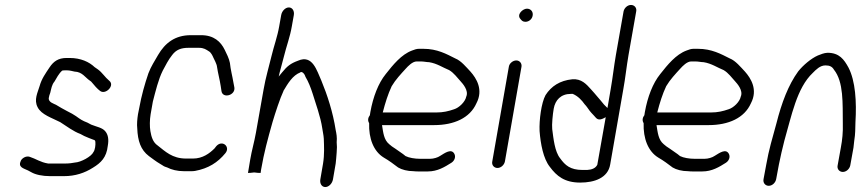

<svg xmlns="http://www.w3.org/2000/svg" viewBox="-20 -724 3491 775"><path d="M357 -110C349 -92 306 -69 283 -68C273 -66 259 -64 246 -64H174C143 -69 125 -83 100 -91C86 -96 69 -86 64 -75C52 -49 74 -45 93 -36L106 -29C123 -19 151 -13 182 -13H238C284 -13 322 -26 355 -47C388 -67 410 -89 415 -135C420 -162 416 -181 405 -194C393 -209 370 -212 348 -221L333 -229C312 -237 305 -242 287 -255L271 -265C264 -269 258 -272 250 -276L228 -288C221 -292 213 -297 206 -301C199 -305 174 -311 177 -329C178 -336 180 -342 183 -350C187 -366 189 -382 200 -395C207 -407 218 -428 231 -439C234 -440 238 -440 241 -440H252C260 -440 273 -437 281 -435C312 -434 324 -411 342 -399C347 -396 349 -394 352 -390C360 -380 373 -365 384 -357C406 -340 445 -379 421 -398C403 -413 393 -431 375 -444C370 -447 366 -450 362 -453C340 -474 306 -490 261 -490H249C215 -490 196 -476 180 -452C164 -428 148 -406 140 -377C132 -350 116 -321 132 -291C147 -261 190 -248 223 -231C250 -214 275 -194 305 -183L320 -175C330 -171 347 -163 357 -160C362 -159 365 -157 365 -150C366 -140 364 -119 357 -110ZM363 -129ZM286 -250H287Z M922 -392C918 -417 911 -441 908 -470C905 -487 894 -509 887 -523C871 -556 843 -582 792 -582H750C686 -582 646 -550 618 -502C604 -477 590 -457 579 -428C564 -384 551 -338 542 -288L537 -263C534 -244 532 -222 534 -206C536 -155 548 -119 581 -94C592 -86 613 -70 624 -64L637 -56C642 -52 649 -50 655 -48C672 -39 696 -33 722 -33H750C756 -33 761 -33 767 -34C821 -44 859 -68 890 -106C911 -132 877 -161 853 -134L846 -125C826 -105 798 -84 759 -84H731C675 -84 647 -113 616 -137C597 -150 591 -172 587 -195C584 -213 584 -239 588 -263L597 -314C608 -356 619 -403 637 -439C649 -461 659 -482 675 -502C691 -523 710 -531 741 -531H783C803 -531 812 -524 823 -517C832 -512 838 -499 841 -492C844 -485 855 -466 856 -454C860 -427 867 -403 871 -376L874 -356C879 -325 931 -339 926 -371ZM908 -469V-470ZM579 -423ZM766 -29ZM855 -449Z M1032 -26 1034 -40C1046 -109 1060 -160 1080 -231C1091 -268 1111 -329 1124 -356V-357C1142 -387 1161 -420 1193 -432V-433H1198C1207 -430 1211 -420 1213 -414C1225 -394 1234 -371 1242 -346C1253 -309 1274 -254 1281 -205C1283 -190 1286 -180 1287 -164C1288 -134 1290 -101 1284 -64L1273 0C1270 17 1279 31 1293 31C1307 31 1321 17 1324 0L1335 -64C1336 -70 1336 -77 1337 -84C1338 -98 1340 -117 1340 -130L1339 -150C1341 -169 1338 -185 1335 -199C1324 -271 1301 -341 1277 -399C1259 -438 1242 -505 1183 -479C1153 -468 1139 -457 1118 -431L1105 -415L1109 -432C1114 -453 1122 -478 1126 -496C1136 -537 1151 -576 1158 -618L1166 -663C1169 -680 1160 -694 1146 -694C1132 -694 1118 -680 1115 -663L1107 -618C1100 -577 1085 -536 1076 -498C1066 -456 1052 -410 1044 -363L1013 -188C1006 -149 996 -116 990 -80L981 -26C984 -26 994 -26 1006 -28C1018 -26 1027 -26 1032 -26ZM1102 -594ZM1075 -212V-213ZM1340 -130ZM1277 -399Z M1712 -473C1744 -468 1768 -451 1793 -441C1812 -430 1826 -410 1839 -396C1847 -387 1873 -359 1862 -334C1858 -313 1833 -289 1813 -283C1790 -275 1769 -270 1741 -270H1525C1535 -309 1546 -344 1561 -376C1577 -403 1598 -425 1618 -447C1627 -457 1645 -476 1662 -476H1678C1691 -476 1702 -473 1712 -473ZM1470 -227C1468 -165 1488 -113 1529 -88C1550 -76 1570 -61 1587 -48C1602 -39 1625 -33 1649 -33C1657 -32 1663 -32 1667 -32H1707C1746 -32 1775 -50 1802 -67C1816 -76 1820 -92 1814 -103C1802 -126 1775 -106 1757 -95C1747 -88 1730 -83 1716 -83H1676C1654 -83 1631 -87 1617 -94L1607 -102C1599 -108 1584 -118 1577 -123L1562 -133C1558 -136 1555 -139 1551 -142C1529 -160 1527 -189 1522 -219H1732C1813 -219 1877 -248 1903 -307C1932 -362 1903 -408 1879 -435C1862 -453 1841 -479 1818 -488C1782 -506 1745 -527 1689 -527H1671C1662 -527 1653 -524 1643 -520C1600 -504 1567 -463 1537 -425C1507 -388 1486 -333 1475 -272L1473 -259C1466 -250 1463 -238 1470 -227ZM1482 -146ZM1757 -95ZM1660 -84ZM1551 -142ZM1725 -524H1726ZM1813 -282Z M1967 -72C1964 -58 1974 -46 1988 -46C2002 -46 2015 -58 2018 -72L2085 -455C2087 -468 2078 -480 2064 -480C2050 -480 2036 -468 2034 -455ZM2101 -636C2115 -636 2128 -647 2130 -661C2133 -676 2123 -689 2107 -689C2090 -689 2064 -665 2081 -647C2086 -641 2090 -636 2101 -636Z M2548 -678C2551 -692 2541 -704 2527 -704C2513 -704 2500 -692 2497 -678L2466 -502C2458 -456 2453 -409 2445 -364L2432 -288L2418 -302C2412 -309 2407 -315 2404 -319L2392 -333C2383 -344 2374 -354 2365 -364C2347 -384 2327 -407 2290 -404C2240 -399 2205 -376 2182 -340C2165 -309 2156 -239 2158 -195C2162 -143 2173 -84 2199 -51C2227 -13 2259 13 2322 13C2380 13 2434 -6 2443 -60L2496 -364C2504 -407 2509 -456 2517 -502ZM2350 -38H2331C2282 -38 2261 -57 2241 -85C2219 -112 2214 -165 2209 -203C2207 -221 2211 -262 2215 -285C2221 -320 2244 -345 2284 -345H2292C2313 -336 2328 -320 2340 -303C2344 -299 2347 -295 2350 -291L2360 -277C2364 -272 2369 -266 2376 -259L2385 -249C2396 -236 2411 -243 2425 -251L2391 -59C2384 -45 2369 -39 2350 -38ZM2181 -338ZM2166 -293Z M2820 -473C2852 -468 2876 -451 2901 -441C2920 -430 2934 -410 2947 -396C2955 -387 2981 -359 2970 -334C2966 -313 2941 -289 2921 -283C2898 -275 2877 -270 2849 -270H2633C2643 -309 2654 -344 2669 -376C2685 -403 2706 -425 2726 -447C2735 -457 2753 -476 2770 -476H2786C2799 -476 2810 -473 2820 -473ZM2578 -227C2576 -165 2596 -113 2637 -88C2658 -76 2678 -61 2695 -48C2710 -39 2733 -33 2757 -33C2765 -32 2771 -32 2775 -32H2815C2854 -32 2883 -50 2910 -67C2924 -76 2928 -92 2922 -103C2910 -126 2883 -106 2865 -95C2855 -88 2838 -83 2824 -83H2784C2762 -83 2739 -87 2725 -94L2715 -102C2707 -108 2692 -118 2685 -123L2670 -133C2666 -136 2663 -139 2659 -142C2637 -160 2635 -189 2630 -219H2840C2921 -219 2985 -248 3011 -307C3040 -362 3011 -408 2987 -435C2970 -453 2949 -479 2926 -488C2890 -506 2853 -527 2797 -527H2779C2770 -527 2761 -524 2751 -520C2708 -504 2675 -463 2645 -425C2615 -388 2594 -333 2583 -272L2581 -259C2574 -250 2571 -238 2578 -227ZM2590 -146ZM2865 -95ZM2768 -84ZM2659 -142ZM2833 -524H2834ZM2921 -282Z M3346 -443C3386 -393 3381 -307 3382 -225C3383 -190 3380 -160 3374 -128L3361 -56C3358 -42 3368 -30 3382 -30C3396 -30 3409 -42 3412 -56L3425 -128C3426 -136 3427 -145 3428 -155C3433 -186 3432 -202 3433 -231C3438 -313 3433 -397 3405 -451C3387 -484 3368 -511 3320 -511C3305 -510 3294 -505 3281 -500C3254 -488 3222 -461 3202 -436C3162 -381 3135 -309 3114 -226C3098 -168 3083 -118 3073 -60L3062 -1C3059 14 3069 26 3083 26C3097 26 3110 14 3113 -1L3124 -60C3129 -87 3139 -128 3146 -156C3175 -256 3196 -369 3261 -430C3274 -443 3290 -460 3312 -460C3329 -460 3339 -455 3346 -443ZM3203 -338ZM3321 -511H3320ZM3281 -500ZM3202 -433V-432ZM3156 -354Z"/></svg>

Font: Blanket
Style: LightObl
Weight: 300
Foundry: Cannot Into Space Fonts
Version: Version 0.9